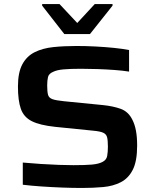

<svg xmlns="http://www.w3.org/2000/svg" viewBox="-20 -924 768 952"><path d="M387 8Q341 8 288.5 6Q236 4 185 0.5Q134 -3 93 -8V-118Q136 -114 182.5 -111Q229 -108 271.5 -106.5Q314 -105 344 -105Q403 -105 436 -108Q469 -111 488 -121Q508 -131 511.5 -151Q515 -171 515 -197Q515 -228 511 -243.5Q507 -259 491.5 -266Q476 -273 442 -276L254 -295Q178 -303 138 -323Q98 -343 83.5 -384Q69 -425 69 -495Q69 -565 91 -605.5Q113 -646 152.5 -665.5Q192 -685 244.5 -690.5Q297 -696 360 -696Q405 -696 453.5 -693.5Q502 -691 545.5 -686.5Q589 -682 620 -676V-569Q589 -574 548 -577Q507 -580 463.5 -581.5Q420 -583 382 -583Q328 -583 295 -580Q262 -577 244 -568Q222 -559 218 -542Q214 -525 214 -500Q214 -470 218 -454.5Q222 -439 239.5 -432.5Q257 -426 298 -422L490 -403Q540 -398 578 -384.5Q616 -371 636 -331Q648 -308 654 -276.5Q660 -245 660 -202Q660 -125 638.5 -82.5Q617 -40 579 -20.5Q541 -1 491.5 3.5Q442 8 387 8ZM299 -755 189 -896V-904H275L363 -810L450 -904H538V-896L426 -755Z"/></svg>

Font: Saira Expanded SemiBold
Style: Regular
Weight: 600
Width: 7
Designer: Hector Gatti with collaboration of the Omnibus-Type team
Foundry: Omnibus-Type
Version: Version 1.100; ttfautohint (v1.8.3)